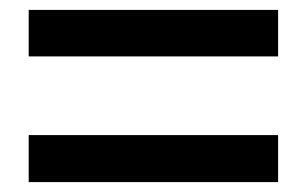

<svg xmlns="http://www.w3.org/2000/svg" viewBox="-20 -567 620 388"><path d="M38 -547H542V-453H38ZM38 -294H542V-199H38Z"/></svg>

Font: Merged Yaku Han JP SemiBold
Style: Regular
Weight: 600
Designer: Ryoko NISHIZUKA 西塚涼子 (kana, bopomofo & ideographs); Paul D. Hunt (Latin, Greek & Cyrillic); Sandoll Communications 산돌커뮤니
Foundry: Adobe
Version: Version 2.004